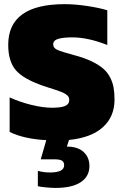

<svg xmlns="http://www.w3.org/2000/svg" viewBox="-20 -674 597 934"><path d="M537.1 -189Q537.1 -106.9 481 -55.7Q424.8 -4.4 315.9 6.8L305.2 39.1Q358.4 39.1 386.7 65.2Q415 91.3 415 133.8Q415 184.1 372.8 212.2Q330.6 240.2 249 240.2Q231 240.2 203.1 237.5Q175.3 234.9 164.1 231.9V157.2Q192.9 165 223.1 165Q292 165 292 129.9Q292 113.3 280.8 107.2Q269.5 101.1 247.1 101.1H178.2L205.1 7.8Q96.2 2 26.9 -32.2V-200.2Q74.7 -178.2 131.3 -164.1Q188 -149.9 233.9 -149.9Q275.9 -149.9 296.4 -158.4Q316.9 -167 316.9 -188Q316.9 -194.8 314.5 -200.7Q312 -206.5 305.7 -211.4Q299.3 -216.3 293.2 -220Q287.1 -223.6 273.9 -228.5Q260.7 -233.4 251 -236.6Q241.2 -239.7 221.7 -246.1Q202.1 -252.4 189 -256.8Q93.3 -290 56.6 -333Q20 -376 20 -456.1Q20 -653.8 294.9 -653.8Q343.8 -653.8 403.1 -645Q462.4 -636.2 502 -624V-455.1Q408.2 -492.2 331.1 -492.2Q288.6 -492.2 263.7 -485.1Q238.8 -478 238.8 -458Q238.8 -440.4 259.5 -431.2Q280.3 -421.9 341.8 -405.3Q343.3 -405.3 344 -405Q344.7 -404.8 345.9 -404.5Q347.2 -404.3 348.1 -403.8Q395 -390.6 428.5 -374.3Q461.9 -357.9 482.9 -339.4Q503.9 -320.8 516.1 -296.6Q528.3 -272.5 532.7 -247.3Q537.1 -222.2 537.1 -189Z"/></svg>

Font: Kanit ExtraBold
Style: Regular
Weight: 800
Designer: Katatrad Team
Foundry: CadsonDemak
Version: Version 1.000;PS 001.000;hotconv 1.0.88;makeotf.lib2.5.64775